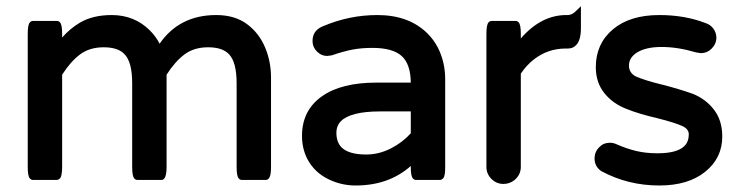

<svg xmlns="http://www.w3.org/2000/svg" viewBox="-20 -565 2328 605"><path d="M482.9 -427.2Q545.4 -517.6 661.1 -517.6Q720.7 -517.6 759.3 -488.3Q796.4 -460.4 815.2 -415.8Q834 -371.1 834 -320.3V-39.1Q834 -14.6 829.1 -5.9Q826.7 -1 822.3 1Q819.8 2 817.4 2H742.2Q736.8 2 732.9 -2Q729 -5.9 727.3 -14.9Q725.6 -23.9 725.6 -39.1V-302.7Q725.6 -370.6 700.7 -395Q680.2 -416 635.7 -416Q591.8 -416 562 -394Q531.7 -371.6 504.9 -329.6V-39.1Q504.9 -23.9 502.9 -15.1Q501 -5.9 497.1 -2Q493.7 2 488.3 2H413.1Q407.7 2 403.8 -2Q399.9 -5.9 398.2 -14.9Q396.5 -23.9 396.5 -39.1V-302.7Q396.5 -370.6 371.6 -395Q351.1 -416 306.9 -416Q262.7 -416 232.9 -394Q202.6 -371.6 175.8 -329.6V-39.1Q175.8 -23.9 173.8 -14.6Q171.4 -0.5 161.6 1.5Q160.6 2 159.2 2H84Q78.6 2 74.7 -2Q70.8 -5.9 69.1 -14.9Q67.4 -23.9 67.4 -39.1V-458Q67.4 -473.1 69.1 -482.2Q70.8 -491.2 74.7 -495.1Q78.6 -499 84 -499H159.2Q164.6 -499 168.5 -495.1Q172.4 -491.2 174.1 -482.2Q175.8 -473.1 175.8 -458V-446.8Q201.2 -475.6 231.9 -493.7Q272.9 -517.6 332 -517.6Q403.8 -517.6 452.6 -468.8Q471.2 -450.2 482.9 -427.2Z M1274.4 -213.9H1177.7Q1130.9 -213.9 1100.1 -206.1Q1069.3 -198.2 1054.7 -183.6Q1040 -168.9 1040 -146.5Q1040 -117.2 1056.2 -100.6Q1079.1 -78.1 1133.8 -78.1Q1173.8 -78.1 1211.4 -97.2Q1248 -115.7 1274.4 -145ZM931.6 -136.7Q931.6 -217.3 994.6 -261.7Q1055.7 -304.7 1166 -304.7H1274.4Q1273.9 -361.8 1246.6 -387.7Q1218.3 -414.1 1153.3 -414.1Q1119.1 -414.1 1091.6 -408.9Q1064 -403.8 1025.4 -390.6L1011.2 -388.7H1010.7Q992.7 -388.7 978.8 -402.6Q964.8 -416.5 964.8 -435.5Q964.8 -468.8 996.6 -481.9Q1080.1 -517.6 1168.9 -517.6Q1269 -517.6 1327.6 -459Q1346.7 -439.9 1359.4 -415.5Q1382.8 -370.1 1382.8 -315.4V-39.1Q1382.8 -23.9 1381.6 -17.3Q1380.4 -10.7 1379.2 -7.6Q1377.9 -4.4 1376 -2.7Q1374 -1 1372.6 0Q1369.6 2 1366.2 2H1291Q1285.6 2 1281.7 -2Q1277.8 -5.9 1276.1 -14.9Q1274.4 -23.9 1274.4 -39.1V-42Q1205.1 19.5 1100.6 19.5Q1056.6 19.5 1017.6 1Q971.2 -20.5 948.2 -64.5Q931.6 -97.2 931.6 -136.7Z M1621.1 -443.8Q1685.1 -517.6 1764.6 -517.6H1769.5Q1782.7 -517.6 1795.4 -530.8L1810.5 -545.4V-476.6Q1810.5 -437.5 1794.9 -422.4Q1785.2 -412.1 1769.5 -412.1H1762.7Q1707 -412.1 1663.1 -378.4Q1639.6 -360.4 1621.1 -333V-39.1Q1621.1 -14.2 1601.1 2.4Q1585.9 14.6 1566.4 14.6Q1544.4 14.6 1528.6 -1.2Q1512.7 -17.1 1512.7 -39.1V-458Q1512.7 -473.1 1514.4 -482.2Q1516.1 -491.2 1520 -495.1Q1523.9 -499 1529.3 -499H1604.5Q1609.9 -499 1613.8 -495.1Q1617.7 -491.2 1619.4 -482.2Q1621.1 -473.1 1621.1 -458Z M1874.5 -25.9Q1853.5 -40.5 1853.5 -65.4Q1853.5 -86.9 1868.7 -101.6Q1881.8 -115.2 1901.4 -115.2Q1913.1 -115.2 1922.9 -110.4Q1955.1 -96.2 1985.4 -89.1Q2015.6 -82 2051.8 -82Q2113.8 -82 2136.7 -105Q2150.4 -118.7 2150.4 -141.6Q2150.4 -157.7 2131.8 -167Q2108.4 -178.2 2051.8 -192.4Q1994.6 -205.6 1955.6 -221.2Q1911.6 -237.8 1884.8 -271Q1857.4 -304.7 1857.4 -353.5Q1857.4 -426.8 1910.9 -472.2Q1964.4 -517.6 2057.6 -517.6Q2137.2 -517.6 2202.1 -492.7Q2218.3 -487.8 2227.8 -474.9Q2237.3 -461.9 2237.3 -446.3Q2237.3 -426.8 2222.2 -411.6Q2208 -397.5 2188.5 -397.5H2188L2173.3 -399.9Q2115.7 -417 2064.5 -417Q2016.1 -417 1987.8 -399.9Q1961.9 -383.8 1961.9 -358.4Q1961.9 -335.4 1983.4 -324.2Q2010.7 -312 2066.4 -298.3H2066.9Q2119.6 -284.7 2161.1 -270H2161.6Q2203.6 -253.4 2229.7 -219.5Q2255.9 -185.5 2255.9 -134.8Q2255.9 -66.9 2202.1 -23.7Q2148.4 19.5 2057.6 19.5Q1958.5 19.5 1874.5 -25.9Z"/></svg>

Font: YuPearl-SemiBold
Style: SemiBold
Weight: 600
Designer: Max Yao
Foundry: Max-Everyday
Version: Version 1.011; ttfautohint (v1.8.3)